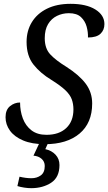

<svg xmlns="http://www.w3.org/2000/svg" viewBox="-20 -744 566 1004"><path d="M215 10Q147 10 101 -9.5Q55 -29 32 -61Q9 -93 9 -131Q9 -170 32.5 -189Q56 -208 85 -208Q85 -163 99.5 -124.5Q114 -86 144.5 -62.5Q175 -39 223 -39Q289 -39 326.5 -74.5Q364 -110 364 -172Q364 -200 355.5 -224Q347 -248 322 -272Q297 -296 249 -326Q191 -361 155 -406.5Q119 -452 119 -525Q119 -583 146.5 -628Q174 -673 225.5 -698.5Q277 -724 349 -724Q431 -724 478.5 -694.5Q526 -665 526 -618Q526 -587 505.5 -567.5Q485 -548 440 -548Q441 -576 433 -605Q425 -634 403.5 -654.5Q382 -675 340 -675Q307 -675 278 -661Q249 -647 231.5 -618Q214 -589 214 -544Q214 -491 242.5 -460Q271 -429 328 -394Q395 -351 428.5 -306Q462 -261 462 -203Q462 -101 396 -45.5Q330 10 215 10ZM143 240Q126 240 106.5 237Q87 234 71 229L82 180Q116 188 144 188Q173 188 193.5 173Q214 158 214 124Q214 101 197.5 86.5Q181 72 155 70L192 -9H237L217 36Q250 43 270.5 65Q291 87 291 119Q291 183 247.5 211.5Q204 240 143 240Z"/></svg>

Font: Noto Serif SemiCondensed
Style: Italic
Weight: 400
Width: 4
Italic angle: -12°
Designer: Monotype Design Team
Foundry: Monotype Imaging Inc.
Version: Version 2.013